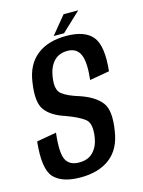

<svg xmlns="http://www.w3.org/2000/svg" viewBox="-108 -759 617 827"><g transform="rotate(-15 200.5 -346.0)"><path d="M148.2 3.4Q229 3.4 279.2 -35Q329.3 -73.5 340.7 -151.1Q355.4 -239.8 327.9 -276.3Q300.4 -312.8 235.6 -335.2Q182.8 -350.9 158.1 -370.4Q133.5 -389.9 142.8 -446.8Q148.8 -488.3 171.3 -513.1Q193.9 -538 232.8 -538Q274.5 -538 289.4 -502.8Q304.2 -467.6 295.2 -391.4L383.3 -406.7Q395.2 -517.9 361.2 -559.7Q327.1 -601.6 244 -601.6Q162.3 -601.6 113 -562.3Q63.7 -523 53 -447.8Q39.2 -360.6 65.1 -324.8Q91.1 -288.9 153.2 -269Q209.9 -248.2 235 -228.1Q260 -208 250.1 -146.3Q244 -108.1 221.4 -84.3Q198.9 -60.4 158.5 -60.4Q115.4 -60.4 99.8 -91.3Q84.1 -122.3 94.4 -210.3L6.3 -195Q-6.4 -74.1 29.7 -35.4Q65.8 3.4 148.2 3.4ZM192.6 -615H238.7L323.4 -694.7H258.1Z"/></g></svg>

Font: Anybody Thin Condensed
Style: Italic
Weight: 100
Width: 3
Italic angle: -10°
Version: Version 1.113;gftools[0.9.25]